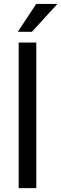

<svg xmlns="http://www.w3.org/2000/svg" viewBox="-20 -969 315 989"><path d="M76.2 -750V0H167V-750ZM144.5 -805.2 275.4 -948.7H166.5L71.8 -805.2Z"/></svg>

Font: Vazirmatn
Style: Regular
Weight: 400
Designer: Saber Rastikerdar
Foundry: Saber Rastikerdar
Version: Version 33.003